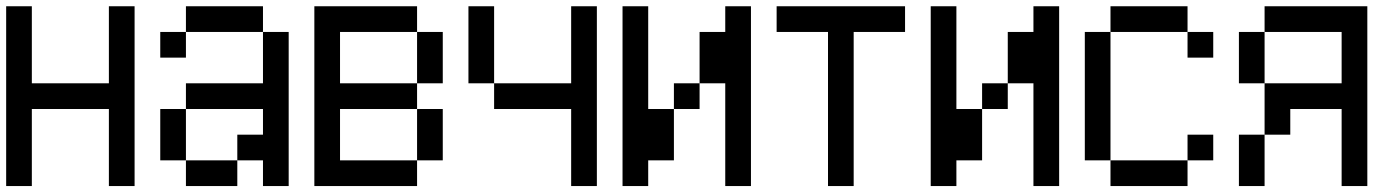

<svg xmlns="http://www.w3.org/2000/svg" viewBox="-20 -687 4540 623"><path d="M0 -83.3V-666.7H83.3V-416.7H333.3V-666.7H416.7V-83.3H333.3V-333.3H83.3V-83.3Z M500 -166.7V-333.3H583.3V-166.7ZM500 -500V-583.3H583.3V-500ZM583.3 -166.7H750V-83.3H583.3ZM583.3 -333.3V-416.7H833.3V-583.3H916.7V-83.3H833.3V-166.7H750V-250H833.3V-333.3ZM583.3 -583.3V-666.7H833.3V-583.3Z M1000 -83.3V-666.7H1333.3V-583.3H1083.3V-416.7H1333.3V-333.3H1083.3V-166.7H1333.3V-83.3ZM1333.3 -166.7V-333.3H1416.7V-166.7ZM1333.3 -416.7V-583.3H1416.7V-416.7Z M1833.3 -83.3V-333.3H1583.3V-416.7H1833.3V-666.7H1916.7V-83.3ZM1500 -416.7V-666.7H1583.3V-416.7Z M2000 -83.3V-666.7H2083.3V-333.3H2166.7V-166.7H2083.3V-83.3ZM2166.7 -333.3V-416.7H2250V-333.3ZM2250 -416.7V-583.3H2333.3V-666.7H2416.7V-83.3H2333.3V-416.7Z M2500 -583.3V-666.7H2916.7V-583.3H2750V-83.3H2666.7V-583.3Z M3000 -83.3V-666.7H3083.3V-333.3H3166.7V-166.7H3083.3V-83.3ZM3166.7 -333.3V-416.7H3250V-333.3ZM3250 -416.7V-583.3H3333.3V-666.7H3416.7V-83.3H3333.3V-416.7Z M3500 -166.7V-583.3H3583.3V-166.7ZM3583.3 -166.7H3833.3V-83.3H3583.3ZM3583.3 -583.3V-666.7H3833.3V-583.3ZM3833.3 -166.7V-250H3916.7V-166.7ZM3833.3 -583.3H3916.7V-500H3833.3Z M4000 -83.3V-250H4083.3V-83.3ZM4000 -416.7V-583.3H4083.3V-416.7ZM4083.3 -416.7H4333.3V-583.3H4083.3V-666.7H4416.7V-83.3H4333.3V-333.3H4166.7V-250H4083.3Z"/></svg>

Font: GalmuriMono11 Regular
Style: Regular
Weight: 400
Designer: Lee Minseo (quiple)
Version: Version 2.399;hotconv 1.1.1;makeotfexe 2.6.0 DEVELOPMENT